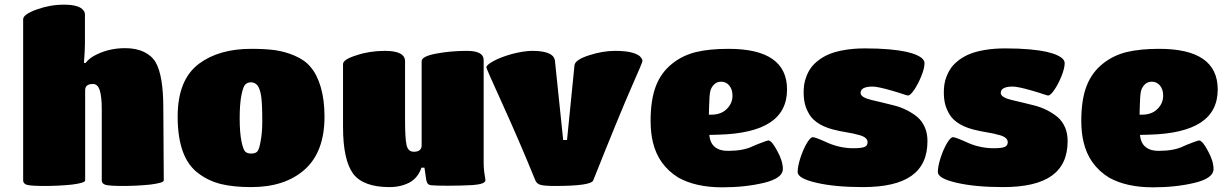

<svg xmlns="http://www.w3.org/2000/svg" viewBox="-20 -800 5284 830"><path d="M419.9 -20V-328.1Q419.9 -382.8 411.1 -409.9Q402.3 -437 381.8 -437Q348.1 -437 348.1 -410.2V-20Q348.1 -9.3 291 -2Q233.9 3.9 172.9 3.9Q114.7 3.9 96.2 -1Q80.1 -6.3 80.1 -20V-716.8Q80.1 -737.8 138.2 -758.8Q196.3 -779.8 255.9 -779.8Q323.2 -779.8 340.8 -754.9Q347.2 -747.1 347.2 -737.8V-611.8Q347.2 -581.5 342.8 -527.8H350.1Q367.2 -550.8 398.9 -564.9Q454.1 -591.8 521 -591.8Q568.4 -591.8 602.1 -575.7Q635.7 -559.6 652.8 -530.8Q686 -473.6 686 -332L688 -20Q688 -9.3 628.9 -2Q570.3 3.9 511.2 3.9Q454.6 3.9 436 -1Q419.9 -6.3 419.9 -20Z M1065.9 8.8Q988.8 8.8 935.3 -4.4Q881.8 -17.6 838.9 -49.8Q748 -115.2 748 -295.9Q748 -456.1 840.8 -524.9Q927.2 -588.9 1065.9 -588.9Q1128.9 -588.9 1169.9 -583Q1210.9 -577.1 1252 -560.1Q1297.9 -540.5 1321.8 -511.2Q1350.1 -479 1366.5 -423.8Q1382.8 -368.7 1382.8 -295.9Q1382.8 -143.1 1296.9 -66.9Q1211.9 8.8 1065.9 8.8ZM1092.8 -431.2Q1082 -443.4 1066.7 -444.1Q1051.3 -444.8 1042 -436Q1031.7 -428.7 1023.9 -389.9Q1016.1 -351.1 1016.1 -289.1Q1016.1 -227.1 1023.9 -188.7Q1031.7 -150.4 1042 -143.1Q1050.3 -136.2 1065.9 -136.2Q1083.5 -136.2 1091.8 -144.5Q1100.1 -152.8 1106 -186Q1113.8 -224.1 1113.8 -275.9Q1113.8 -353 1108.9 -384.8Q1104 -416.5 1092.8 -431.2Z M1801.8 -75.2Q1791.5 -42.5 1766.6 -22Q1751 -8.8 1723.9 0Q1696.8 8.8 1663.6 8.8Q1550.8 8.8 1506.8 -48.8Q1462.9 -108.4 1462.9 -251V-522.9Q1462.9 -543 1521 -561Q1577.6 -580.1 1644 -580.1Q1731 -580.1 1731 -535.2V-280.8Q1731 -201.7 1737.5 -172.9Q1744.1 -144 1769 -144Q1801.3 -144 1802.7 -169.9V-535.2Q1802.7 -556.2 1863.8 -567.9Q1927.7 -580.1 1998 -580.1Q2070.8 -580.1 2070.8 -541V-96.2Q2070.8 -73.2 2073.7 -53.2Q2074.2 -49.3 2076.4 -36.1Q2078.6 -22.9 2078.6 -21Q2078.6 -4.4 2024.9 0Q1972.2 2.9 1917 2.9Q1865.2 2.9 1847.7 1Q1835.4 0.5 1830.3 -4.9Q1825.2 -10.3 1822.8 -21L1814.9 -75.2Z M2082.5 -508.8Q2082.5 -519 2112.5 -535.6Q2142.6 -552.2 2190.4 -565.9Q2244.1 -580.1 2281.2 -580.1Q2377.9 -580.1 2379.4 -533.2L2414.6 -194.8H2431.2L2463.4 -517.1Q2464.8 -541 2526.4 -561Q2585.4 -580.1 2639.2 -580.1Q2687.5 -580.1 2715.1 -571.8Q2742.7 -563.5 2750.5 -551.8Q2757.3 -543.5 2757.3 -536.1Q2757.3 -530.3 2713.4 -431.2Q2659.7 -309.6 2544.4 -20Q2534.2 3.9 2379.4 3.9Q2331.5 3.9 2315.7 -1.2Q2299.8 -6.3 2294.4 -20Q2223.6 -193.4 2152.3 -350.1Q2082.5 -503.4 2082.5 -508.8Z M3146.5 -386.2Q3146.5 -414.1 3132.1 -430.9Q3117.7 -447.8 3095.2 -446.8Q3078.1 -446.3 3066.2 -434.1Q3054.2 -421.9 3050.3 -404.8Q3046.4 -386.7 3045.4 -339.8L3044.4 -304.2H3054.2Q3097.2 -304.2 3121.8 -328.9Q3146.5 -353.5 3146.5 -386.2ZM3085.4 -217.8 3046.4 -216.8Q3049.3 -181.2 3071 -164.1Q3092.8 -147 3128.4 -147.9Q3192.4 -147.9 3232.4 -167Q3250.5 -175.3 3274.4 -184.1Q3298.3 -192.9 3301.3 -192.9Q3316.4 -192.9 3340.3 -147Q3364.3 -104 3364.3 -67.9Q3362.8 -29.3 3283.2 -9.8Q3201.7 9.8 3102.5 9.8Q2987.8 9.8 2912.6 -32.2Q2825.7 -85.9 2802.2 -186Q2792.5 -227.1 2792.5 -277.8Q2792.5 -368.7 2815.4 -428.2Q2838.4 -487.8 2887.2 -525.9Q2931.6 -561 2989 -575Q3046.4 -588.9 3129.4 -588.9Q3382.3 -588.9 3382.3 -413.1Q3382.3 -318.4 3308.3 -270Q3234.4 -221.7 3085.4 -217.8Z M3710.4 8.8Q3589.8 8.8 3509 -10Q3428.2 -28.8 3428.2 -56.2Q3428.2 -80.1 3439.7 -116.2Q3451.2 -152.3 3467 -179.7Q3482.9 -207 3494.1 -207Q3504.9 -207 3561.5 -181.2Q3613.8 -159.2 3669.4 -159.2Q3703.6 -159.2 3717 -164.8Q3730.5 -170.4 3730.5 -185.1Q3730.5 -195.3 3722.2 -202.9Q3713.9 -210.4 3698.2 -215.1Q3682.6 -219.7 3667.5 -222.9Q3652.3 -226.1 3631.8 -229.5Q3611.3 -232.9 3600.1 -235.8Q3554.7 -245.1 3524.2 -262.9Q3493.7 -280.8 3479.2 -304.7Q3464.8 -328.6 3459.5 -351.1Q3454.1 -373.5 3454.1 -400.9Q3454.1 -418.5 3456.5 -435.1Q3459 -451.7 3466.6 -471.2Q3474.1 -490.7 3486.1 -507.3Q3498 -523.9 3518.8 -539.8Q3539.6 -555.7 3566.4 -566.7Q3593.3 -577.6 3632.6 -584.2Q3671.9 -590.8 3719.2 -590.8Q3777.8 -590.8 3823.7 -586.7Q3869.6 -582.5 3897.7 -576.2Q3925.8 -569.8 3944.1 -561.3Q3962.4 -552.7 3969.5 -544.2Q3976.6 -535.6 3976.6 -526.9Q3976.6 -505.4 3963.1 -471.7Q3949.7 -438 3932.6 -412.6Q3915.5 -387.2 3905.3 -387.2Q3902.3 -387.2 3892.3 -390.4Q3882.3 -393.6 3865.5 -399.2Q3848.6 -404.8 3835.4 -408.2Q3773.9 -425.8 3752.4 -425.8Q3700.2 -425.8 3700.2 -397.9Q3700.7 -387.7 3713.6 -380.1Q3726.6 -372.6 3747.1 -367.9Q3767.6 -363.3 3793.5 -356.9Q3819.3 -350.6 3846.4 -343.8Q3873.5 -336.9 3899.4 -324Q3925.3 -311 3945.3 -294.4Q3965.3 -277.8 3977.5 -250.7Q3989.7 -223.6 3989.3 -189Q3989.3 -89.4 3920.7 -40.3Q3852.1 8.8 3710.4 8.8Z M4316.4 8.8Q4195.8 8.8 4115 -10Q4034.2 -28.8 4034.2 -56.2Q4034.2 -80.1 4045.7 -116.2Q4057.1 -152.3 4073 -179.7Q4088.9 -207 4100.1 -207Q4110.8 -207 4167.5 -181.2Q4219.7 -159.2 4275.4 -159.2Q4309.6 -159.2 4323 -164.8Q4336.4 -170.4 4336.4 -185.1Q4336.4 -195.3 4328.1 -202.9Q4319.8 -210.4 4304.2 -215.1Q4288.6 -219.7 4273.4 -222.9Q4258.3 -226.1 4237.8 -229.5Q4217.3 -232.9 4206.1 -235.8Q4160.6 -245.1 4130.1 -262.9Q4099.6 -280.8 4085.2 -304.7Q4070.8 -328.6 4065.4 -351.1Q4060.1 -373.5 4060.1 -400.9Q4060.1 -418.5 4062.5 -435.1Q4064.9 -451.7 4072.5 -471.2Q4080.1 -490.7 4092 -507.3Q4104 -523.9 4124.8 -539.8Q4145.5 -555.7 4172.4 -566.7Q4199.2 -577.6 4238.5 -584.2Q4277.8 -590.8 4325.2 -590.8Q4383.8 -590.8 4429.7 -586.7Q4475.6 -582.5 4503.7 -576.2Q4531.7 -569.8 4550 -561.3Q4568.4 -552.7 4575.4 -544.2Q4582.5 -535.6 4582.5 -526.9Q4582.5 -505.4 4569.1 -471.7Q4555.7 -438 4538.6 -412.6Q4521.5 -387.2 4511.2 -387.2Q4508.3 -387.2 4498.3 -390.4Q4488.3 -393.6 4471.4 -399.2Q4454.6 -404.8 4441.4 -408.2Q4379.9 -425.8 4358.4 -425.8Q4306.2 -425.8 4306.2 -397.9Q4306.6 -387.7 4319.6 -380.1Q4332.5 -372.6 4353 -367.9Q4373.5 -363.3 4399.4 -356.9Q4425.3 -350.6 4452.4 -343.8Q4479.5 -336.9 4505.4 -324Q4531.2 -311 4551.3 -294.4Q4571.3 -277.8 4583.5 -250.7Q4595.7 -223.6 4595.2 -189Q4595.2 -89.4 4526.6 -40.3Q4458 8.8 4316.4 8.8Z M5008.3 -386.2Q5008.3 -414.1 4993.9 -430.9Q4979.5 -447.8 4957 -446.8Q4939.9 -446.3 4928 -434.1Q4916 -421.9 4912.1 -404.8Q4908.2 -386.7 4907.2 -339.8L4906.2 -304.2H4916Q4959 -304.2 4983.6 -328.9Q5008.3 -353.5 5008.3 -386.2ZM4947.3 -217.8 4908.2 -216.8Q4911.1 -181.2 4932.9 -164.1Q4954.6 -147 4990.2 -147.9Q5054.2 -147.9 5094.2 -167Q5112.3 -175.3 5136.2 -184.1Q5160.2 -192.9 5163.1 -192.9Q5178.2 -192.9 5202.1 -147Q5226.1 -104 5226.1 -67.9Q5224.6 -29.3 5145 -9.8Q5063.5 9.8 4964.4 9.8Q4849.6 9.8 4774.4 -32.2Q4687.5 -85.9 4664.1 -186Q4654.3 -227.1 4654.3 -277.8Q4654.3 -368.7 4677.2 -428.2Q4700.2 -487.8 4749 -525.9Q4793.5 -561 4850.8 -575Q4908.2 -588.9 4991.2 -588.9Q5244.1 -588.9 5244.1 -413.1Q5244.1 -318.4 5170.2 -270Q5096.2 -221.7 4947.3 -217.8Z"/></svg>

Font: GGS TheRock Black
Style: Regular
Weight: 900
Designer: Rodrigo Fuenzalida (2012); Goodgame Studios (2014)
Foundry: Rodrigo Fuenzalida,2012;  GGS,2014
Version: Version 1.002 | FøM Mod